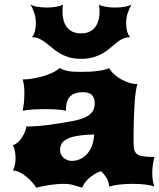

<svg xmlns="http://www.w3.org/2000/svg" viewBox="-20 -830 708 854"><path d="M37.1 -71.8Q43.5 -83 46.4 -97.7Q49.3 -112.3 49.3 -127.4Q49.3 -143.1 45.9 -158.7Q42.5 -174.3 37.1 -184.1Q50.3 -188.5 60.8 -198.2Q71.3 -208 78.9 -220.2Q86.4 -232.4 91.3 -245.1Q96.2 -257.8 97.7 -268.6Q100.1 -267.6 103 -267.6Q106 -267.6 109.4 -267.6Q145.5 -267.6 196.8 -274.4Q248 -281.2 307.6 -292.5Q335.4 -297.9 353.5 -305.7Q371.6 -313.5 382.3 -323.5Q393.1 -333.5 397.2 -345.2Q401.4 -356.9 401.4 -370.1Q401.4 -394 389.4 -407Q377.4 -419.9 348.1 -419.9Q309.6 -419.9 291.3 -400.6Q272.9 -381.3 272.9 -337.4Q256.8 -341.3 233.9 -343Q210.9 -344.7 183.1 -344.7Q168.9 -344.7 154.5 -344.2Q140.1 -343.8 126.5 -343Q112.8 -342.3 101.1 -340.8Q89.4 -339.4 81.1 -337.4Q84 -352.5 86.2 -371.6Q88.4 -390.6 88.4 -416Q88.4 -424.3 88.1 -431.4Q87.9 -438.5 87.2 -445.3Q86.4 -452.1 85 -459.7Q83.5 -467.3 81.1 -476.6Q101.6 -476.6 126 -480.7Q150.4 -484.9 173.6 -491.7Q196.8 -498.5 215.8 -507.8Q234.9 -517.1 245.1 -527.3Q253.9 -522.9 262.2 -519.8Q270.5 -516.6 281.2 -514.4Q292 -512.2 306.2 -511.2Q320.3 -510.3 340.3 -510.3Q386.2 -510.3 418.7 -514.9Q451.2 -519.5 465.3 -527.3Q473.1 -512.7 487.8 -499.5Q502.4 -486.3 519.8 -476.8Q537.1 -467.3 554.9 -461.7Q572.8 -456.1 587.4 -456.1H591.8Q587.4 -445.3 584.5 -426.3Q581.5 -407.2 579.6 -383.5Q577.6 -359.9 576.7 -333.5Q575.7 -307.1 575 -281.5Q574.2 -255.9 574.2 -233.4Q574.2 -210.9 574.2 -195.3Q574.2 -175.3 577.6 -162.8Q581.1 -150.4 591.1 -143.6Q601.1 -136.7 619.4 -134.3Q637.7 -131.8 667 -131.8Q665 -126 663.3 -117.4Q661.6 -108.9 660.2 -99.1Q658.7 -89.4 658 -79.6Q657.2 -69.8 657.2 -61.5Q657.2 -23.4 667 0Q655.3 -5.4 628.9 -8.8Q602.5 -12.2 571.3 -12.2Q536.1 -12.2 509 -8.8Q481.9 -5.4 466.3 0Q462.4 -26.9 451.4 -43Q440.4 -59.1 429.2 -68.4Q412.1 -63 397.9 -54Q383.8 -44.9 372.8 -34.4Q361.8 -23.9 355 -13.4Q348.1 -2.9 346.2 4.9Q335 2 325.9 -1Q316.9 -3.9 307.6 -6.6Q298.3 -9.3 287.6 -10.7Q276.9 -12.2 262.2 -12.2Q247.1 -12.2 230.2 -10.7Q213.4 -9.3 196.8 -6.6Q180.2 -3.9 165.8 -1Q151.4 2 141.1 4.9Q132.8 -8.8 120.6 -22.2Q108.4 -35.6 94.5 -46.6Q80.6 -57.6 65.7 -64.5Q50.8 -71.3 37.1 -71.8ZM247.1 -162.6Q247.1 -150.9 252 -141.8Q256.8 -132.8 264.4 -126.7Q272 -120.6 281.2 -117.4Q290.5 -114.3 299.3 -114.3Q315.4 -114.3 332.3 -120.6Q349.1 -127 363.3 -140.9Q377.4 -154.8 387.2 -177.2Q397 -199.7 398.9 -231.9Q356.9 -231 327.9 -226.3Q298.8 -221.7 280.8 -213.1Q262.7 -204.6 254.9 -191.9Q247.1 -179.2 247.1 -162.6ZM340.3 -568.4Q309.1 -568.4 286.1 -575.4Q263.2 -582.5 245.1 -593.3Q227.1 -604 212.6 -616.5Q198.2 -628.9 184.1 -639.6Q169.9 -650.4 155.3 -657.5Q140.6 -664.6 122.1 -664.6Q131.8 -676.3 135.7 -692.9Q139.6 -709.5 139.6 -728Q139.6 -750 132.8 -771.2Q126 -792.5 115.2 -809.6Q124.5 -804.2 144 -800.3Q163.6 -796.4 189.9 -796.4Q200.7 -796.4 211.7 -797.4Q222.7 -798.3 232.2 -800.3Q241.7 -802.2 249 -804.7Q256.3 -807.1 260.3 -809.6Q259.3 -802.7 258.5 -795.7Q257.8 -788.6 257.8 -780.8Q257.8 -762.7 261.5 -745.1Q265.1 -727.5 274.4 -713.4Q283.7 -699.2 299.6 -690.4Q315.4 -681.6 340.3 -681.6Q365.2 -681.6 381.1 -690.4Q397 -699.2 406.2 -713.4Q415.5 -727.5 419.2 -745.1Q422.9 -762.7 422.9 -780.8Q422.9 -788.1 422.1 -795.4Q421.4 -802.7 420.4 -809.6Q423.8 -806.6 431.2 -804.4Q438.5 -802.2 448 -800.3Q457.5 -798.3 468.5 -797.4Q479.5 -796.4 490.7 -796.4Q517.1 -796.4 536.6 -800.3Q556.2 -804.2 565.4 -809.6Q554.7 -792.5 547.9 -771.2Q541 -750 541 -728Q541 -709.5 544.9 -692.9Q548.8 -676.3 558.6 -664.6Q540 -664.6 525.6 -657.5Q511.2 -650.4 497.8 -639.6Q484.4 -628.9 470 -616.5Q455.6 -604 437.5 -593.3Q419.4 -582.5 396 -575.4Q372.6 -568.4 340.3 -568.4Z"/></svg>

Font: Arbutus
Style: Regular
Weight: 400
Designer: Karolina Lach
Foundry: Sorkin Type Co.
Version: Version 1.002